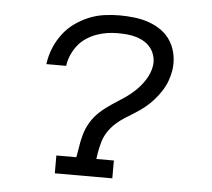

<svg xmlns="http://www.w3.org/2000/svg" viewBox="-44 -575 687 622"><g transform="rotate(5 300.0 -264.0)"><path d="M156 0V-58H221L226 -87Q229 -109 235 -131Q241 -153 253 -173Q265 -193 282.5 -209Q300 -225 320 -238Q340 -251 359.5 -264Q379 -277 396 -293.5Q413 -310 425.5 -330Q438 -350 442 -372Q445 -387 441.5 -402.5Q438 -418 429.5 -430Q421 -442 408.5 -450Q396 -458 381.5 -462.5Q367 -467 351.5 -468.5Q336 -470 320 -470Q303 -470 286 -467.5Q269 -465 252 -459Q235 -453 219.5 -443Q204 -433 192.5 -419Q181 -405 173.5 -388.5Q166 -372 163 -355Q163 -354 163 -352.5Q163 -351 162 -350H98Q98 -352 98.5 -354Q99 -356 99 -357Q103 -382 113 -405.5Q123 -429 139 -450Q155 -471 177 -486.5Q199 -502 222.5 -511.5Q246 -521 271 -524.5Q296 -528 320 -528Q346 -528 370.5 -525Q395 -522 417.5 -514Q440 -506 459 -492Q478 -478 490 -457.5Q502 -437 506 -412.5Q510 -388 506 -364Q503 -346 496.5 -329Q490 -312 479.5 -296Q469 -280 456.5 -266Q444 -252 429 -240Q414 -228 398 -218Q382 -208 366 -198Q350 -188 336 -175Q322 -162 312 -146.5Q302 -131 297 -113.5Q292 -96 289 -78L286 -58H343V0Z"/></g></svg>

Font: Iosevka Etoile Light Oblique
Style: Regular
Weight: 300
Italic angle: -9°
Designer: Belleve Invis
Foundry: Belleve Invis
Version: Version 15.5.2; ttfautohint (v1.8.4)